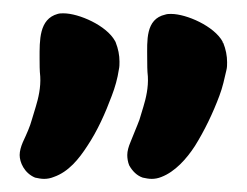

<svg xmlns="http://www.w3.org/2000/svg" viewBox="-20 -735 374 291"><path d="M149.4 -589.8C154.3 -602.5 158.2 -616.2 160.2 -629.9C161.1 -633.8 161.1 -637.7 161.1 -641.6C161.1 -651.4 159.2 -661.1 155.3 -670.9V-671.9C154.3 -671.9 154.3 -671.9 154.3 -672.9C141.6 -696.3 99.6 -714.8 76.2 -714.8C73.2 -714.8 70.3 -714.8 67.4 -713.9C39.1 -706.1 40 -673.8 40 -646.5C40 -637.7 40 -627.9 41 -619.1C42 -602.5 38.1 -585.9 34.2 -573.2L28.3 -553.7C25.4 -543 20.5 -532.2 14.6 -519.5C11.7 -512.7 9.8 -505.9 9.8 -500C9.8 -489.3 16.6 -472.7 33.2 -465.8C38.1 -464.8 42 -463.9 46.9 -463.9C51.8 -463.9 56.6 -464.8 61.5 -466.8C84 -474.6 99.6 -494.1 112.3 -513.7C127.9 -537.1 139.6 -563.5 149.4 -589.8ZM312.5 -589.8C317.4 -602.5 320.3 -616.2 323.2 -628.9C324.2 -632.8 324.2 -636.7 324.2 -640.6C324.2 -650.4 322.3 -660.2 318.4 -669.9C318.4 -669.9 318.4 -669.9 317.4 -670.9V-671.9C304.7 -695.3 262.7 -713.9 239.3 -713.9C236.3 -713.9 233.4 -713.9 230.5 -712.9C200.2 -706.1 203.1 -672.9 203.1 -646.5C203.1 -637.7 203.1 -627.9 204.1 -619.1C205.1 -602.5 201.2 -585.9 197.3 -573.2L191.4 -553.7C187.5 -543 182.6 -532.2 177.7 -519.5C174.8 -512.7 172.9 -505.9 172.9 -500C172.9 -495.1 173.8 -489.3 175.8 -484.4C180.7 -475.6 187.5 -468.8 196.3 -465.8C201.2 -464.8 205.1 -463.9 210 -463.9C214.8 -463.9 219.7 -464.8 224.6 -466.8C245.1 -474.6 262.7 -494.1 275.4 -513.7C290 -537.1 302.7 -563.5 312.5 -589.8Z"/></svg>

Font: Day Care
Style: Regular
Weight: 400
Designer: Noponies
Version: Version 1.000;PS 001.000;hotconv 1.0.88;makeotf.lib2.5.64775